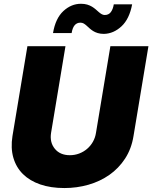

<svg xmlns="http://www.w3.org/2000/svg" viewBox="-20 -967 790 996"><path d="M44.7 -261.4 122.2 -727.3H319.6L245 -278.4Q236.9 -228.7 264.6 -195Q291.9 -161.9 342.3 -161.9Q367.9 -161.9 390.8 -170.6Q413.7 -179.3 431.8 -194.8Q449.9 -210.2 462 -231.5Q474.1 -252.8 478 -278.4L552.6 -727.3H750L672.6 -261.4Q661.9 -195 628.9 -144.4Q595.9 -93.8 547.4 -59.8Q498.9 -25.9 438.9 -8.7Q378.9 8.5 313.9 8.5Q243.3 8.5 188.7 -10.3Q134.2 -29.1 98.9 -64.1Q63.6 -99.1 49.2 -149.1Q34.8 -199.2 44.7 -261.4ZM308.9 -909.8Q349.8 -947.4 399.9 -947.4Q418.3 -947.4 432.4 -943.2Q446.4 -938.9 457.2 -932.4Q468 -925.8 476.6 -918.3Q485.1 -910.9 492.5 -904.3Q500 -897.7 507.5 -893.5Q514.9 -889.2 523.4 -889.2Q543.7 -889.2 554.9 -904.1Q566.1 -919 570.3 -944.6H665.5Q651.3 -868.6 610.4 -830.6Q569.2 -792.3 519.2 -791.2Q500.7 -791.2 486.9 -795.5Q473 -799.7 462.7 -806.3Q452.4 -812.9 444.2 -820.3Q436.1 -827.8 428.8 -834.3Q421.5 -840.9 414.1 -845.2Q406.6 -849.4 397 -849.4Q360.1 -849.4 351.6 -795.5H255Q267.8 -871.8 308.9 -909.8Z"/></svg>

Font: Inter P Black
Style: Italic
Weight: 900
Italic angle: -9.40001°
Designer: Rasmus Andersson
Foundry: rsms
Version: Version 3.018;git-588b23468